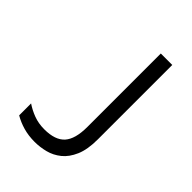

<svg xmlns="http://www.w3.org/2000/svg" viewBox="-201 -757 854 854"><g transform="rotate(45 226.5 -329.5)"><path d="M177 8Q138 8 105 -1.5Q72 -11 45 -27V-102Q70 -85 100.5 -73.5Q131 -62 168 -62Q236 -62 266 -95.5Q296 -129 296 -205V-667H368V-199Q368 -135 350.5 -94.5Q333 -54 305 -31.5Q277 -9 243.5 -0.5Q210 8 177 8Z"/></g></svg>

Font: Maven Pro
Style: Regular
Weight: 400
Designer: Joe Prince
Foundry: Joe Prince
Version: Version 2.103